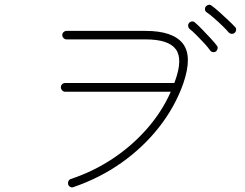

<svg xmlns="http://www.w3.org/2000/svg" viewBox="-20 -808 1040 814"><path d="M292 -15Q285 -12 278 -15.5Q271 -19 269 -26Q267 -33 270 -40Q273 -47 280 -49Q376 -81 458 -135.5Q540 -190 603.5 -262.5Q667 -335 704 -419H256Q249 -419 243.5 -425Q238 -431 238 -438Q238 -446 243.5 -451Q249 -456 256 -456H719L722 -464Q756 -557 725.5 -599Q695 -641 597 -641H262Q255 -641 249.5 -646.5Q244 -652 244 -659Q244 -667 249.5 -672Q255 -677 262 -677H597Q713 -677 755 -623.5Q797 -570 757 -454Q722 -355 654.5 -269Q587 -183 495 -118Q403 -53 292 -15ZM896 -590Q890 -586 883 -587Q876 -588 871 -594Q863 -606 846.5 -624Q830 -642 812.5 -659.5Q795 -677 783 -686Q778 -691 777.5 -698Q777 -705 781 -710Q786 -716 793.5 -717Q801 -718 806 -713Q818 -703 836.5 -684Q855 -665 872.5 -646Q890 -627 899 -615Q904 -609 902.5 -602Q901 -595 896 -590ZM974 -668Q969 -664 962 -664.5Q955 -665 950 -670Q941 -681 923.5 -698Q906 -715 887 -731.5Q868 -748 856 -756Q850 -760 849 -767Q848 -774 852 -780Q857 -786 864 -787.5Q871 -789 877 -784Q890 -775 909.5 -757.5Q929 -740 948 -722Q967 -704 977 -693Q982 -688 981 -680.5Q980 -673 974 -668Z"/></svg>

Font: Zen Maru Gothic Light
Style: Regular
Weight: 300
Designer: Yoshimichi Ohira
Foundry: Positype
Version: Version 1.001